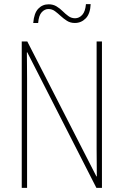

<svg xmlns="http://www.w3.org/2000/svg" viewBox="-20 -916 602 936"><path d="M477 0H450L113 -661H111Q111 -634 111.5 -605Q112 -576 112 -534V0H86V-714H113L450 -56H452Q452 -91 451.5 -127.5Q451 -164 451 -190V-714H477ZM142 -804Q146 -852 166.5 -873.5Q187 -895 217 -895Q239 -895 255.5 -885Q272 -875 285.5 -861.5Q299 -848 313.5 -837.5Q328 -827 346 -827Q366 -827 381 -843.5Q396 -860 399 -896H422Q420 -849 398 -826.5Q376 -804 345 -804Q323 -804 306.5 -814.5Q290 -825 276 -838Q262 -851 248 -861.5Q234 -872 216 -872Q198 -872 183.5 -856.5Q169 -841 166 -804Z"/></svg>

Font: Noto Sans Gurmukhi UI Condensed Thin
Style: Regular
Weight: 100
Width: 3
Designer: Jelle Bosma - Monotype Design Team
Foundry: Monotype Imaging Inc.
Version: Version 2.004; ttfautohint (v1.8.4.7-5d5b)